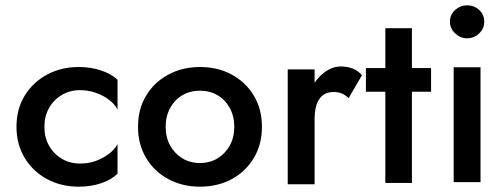

<svg xmlns="http://www.w3.org/2000/svg" viewBox="-20 -707 1878 722"><path d="M147 -230Q147 -270 164.5 -301Q182 -332 212.5 -350Q243 -368 281 -368Q311 -368 339 -358.5Q367 -349 389 -332.5Q411 -316 422 -295V-407Q399 -429 360.5 -442Q322 -455 276 -455Q210 -455 157 -426.5Q104 -398 73 -347.5Q42 -297 42 -230Q42 -164 73 -113Q104 -62 157 -33.5Q210 -5 276 -5Q322 -5 360.5 -18Q399 -31 422 -54V-165Q411 -145 389.5 -128.5Q368 -112 340.5 -102Q313 -92 281 -92Q243 -92 212.5 -110Q182 -128 164.5 -159Q147 -190 147 -230Z M499 -230Q499 -164 529.5 -113Q560 -62 613 -33.5Q666 -5 732 -5Q799 -5 851.5 -33.5Q904 -62 934.5 -113Q965 -164 965 -230Q965 -297 934.5 -347.5Q904 -398 851.5 -426.5Q799 -455 732 -455Q666 -455 613 -426.5Q560 -398 529.5 -347.5Q499 -297 499 -230ZM603 -230Q603 -270 620 -301Q637 -332 666 -349Q695 -366 732 -366Q769 -366 798 -349Q827 -332 844 -301Q861 -270 861 -230Q861 -190 844 -159.5Q827 -129 798 -111.5Q769 -94 732 -94Q695 -94 666 -111.5Q637 -129 620 -159.5Q603 -190 603 -230Z M1163 -446H1062V-14H1163ZM1291 -338 1341 -424Q1326 -442 1305.5 -449.5Q1285 -457 1261 -457Q1228 -457 1197.5 -433Q1167 -409 1148 -369Q1129 -329 1129 -277L1163 -258Q1163 -289 1170 -312Q1177 -335 1193 -348Q1209 -361 1234 -361Q1253 -361 1265.5 -355.5Q1278 -350 1291 -338Z M1356 -451V-362H1601V-451ZM1429 -601V-19H1529V-601Z M1672 -625Q1672 -600 1691.5 -581.5Q1711 -563 1736 -563Q1763 -563 1782 -581.5Q1801 -600 1801 -625Q1801 -652 1782 -669.5Q1763 -687 1736 -687Q1711 -687 1691.5 -669.5Q1672 -652 1672 -625ZM1686 -454V-22H1787V-454Z"/></svg>

Font: SpinnyJost
Style: Regular
Weight: 500
Version: Version 3.710